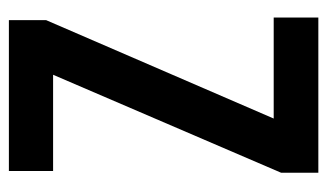

<svg xmlns="http://www.w3.org/2000/svg" viewBox="-176 -578 754 443"><g transform="rotate(-90 201.5 -357.0)"><path d="M382 0H24V-86L250 -612H28V-714H376V-628L149 -103H382Z"/></g></svg>

Font: Noto Sans Devanagari UI ExtraCondensed SemiBold
Style: Regular
Weight: 600
Width: 2
Designer: Jelle Bosma - Monotype Design Team
Foundry: Monotype Imaging Inc.
Version: Version 2.004; ttfautohint (v1.8.4.7-5d5b)